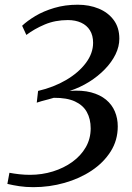

<svg xmlns="http://www.w3.org/2000/svg" viewBox="-20 -768 545 794"><path d="M118 6Q86.5 6 60 2Q33.5 -2 10.5 -7.5L19 -53.5Q37 -50 59.2 -47.5Q81.5 -45 104 -45Q153.5 -45 198.8 -59Q244 -73 279.2 -98.5Q314.5 -124 334.8 -159.2Q355 -194.5 355 -237Q355 -276 339.2 -304.5Q323.5 -333 290 -348.5Q256.5 -364 202.5 -363.5Q194.5 -361 180.2 -357.2Q166 -353.5 152.2 -349.8Q138.5 -346 132 -343.5L137.5 -392Q202 -407 253.5 -437.2Q305 -467.5 335 -507.5Q365 -547.5 365 -591Q365 -621.5 352 -642.5Q339 -663.5 315.5 -674.2Q292 -685 260.5 -685Q208.5 -685 165.2 -666.8Q122 -648.5 89 -623.5L71.5 -661.5Q92.5 -681.5 126.2 -701.8Q160 -722 204.5 -735.2Q249 -748.5 301.5 -748.5Q349 -748.5 388 -732.5Q427 -716.5 450.2 -685.2Q473.5 -654 473.5 -608Q473.5 -575.5 457.8 -543.2Q442 -511 413.8 -481.8Q385.5 -452.5 348.2 -429.2Q311 -406 268 -392Q319.5 -396 356.8 -386Q394 -376 418.5 -355.8Q443 -335.5 455 -307Q467 -278.5 467 -245.5Q467 -188 437.8 -141.8Q408.5 -95.5 359 -62.5Q309.5 -29.5 247 -11.8Q184.5 6 118 6Z"/></svg>

Font: Merriweather 60pt
Style: Italic
Weight: 400
Italic angle: -7.8°
Version: Version 2.101